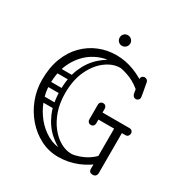

<svg xmlns="http://www.w3.org/2000/svg" viewBox="-192 -1009 1139 1178"><g transform="rotate(30 377.5 -420.5)"><path d="M618 -1Q591 -1 591 -27V-330Q591 -356 618 -356Q646 -356 646 -332V-29Q646 -17 639 -9Q632 -1 618 -1ZM471 -312Q461 -312 453.5 -319.5Q446 -327 446 -337Q446 -348 453.5 -355Q461 -362 471 -362H671Q682 -362 689 -355Q696 -348 696 -337Q696 -327 689 -319.5Q682 -312 671 -312ZM615 -535Q605 -535 598.5 -541.5Q592 -548 590 -556Q582 -604 578 -624.5Q574 -645 573.5 -650Q573 -655 573 -655Q573 -665 580 -672Q587 -679 597 -679Q606 -679 613.5 -673Q621 -667 622 -658Q631 -610 634.5 -589.5Q638 -569 638.5 -564.5Q639 -560 639 -559Q639 -549 631.5 -542Q624 -535 615 -535ZM226 -252Q226 -243 221 -238Q216 -233 209 -233H114Q98 -233 98 -252Q98 -269 115 -269H209Q226 -269 226 -252ZM224 -451Q224 -442 219 -437Q214 -432 207 -432H112Q96 -432 96 -451Q96 -468 113 -468H207Q224 -468 224 -451ZM218 -350Q218 -341 213 -336Q208 -331 201 -331H106Q90 -331 90 -350Q90 -367 107 -367H201Q218 -367 218 -350ZM400 -18Q341 -41 292.5 -84Q244 -127 215.5 -193.5Q187 -260 187 -351Q187 -443 215.5 -509.5Q244 -576 293 -619.5Q342 -663 401 -685L442 -654Q441 -654 439.5 -654Q438 -654 437 -654Q386 -654 336.5 -617.5Q287 -581 254.5 -513.5Q222 -446 222 -351Q222 -282 241 -226.5Q260 -171 292 -130.5Q324 -90 362.5 -68.5Q401 -47 439 -47Q449 -47 461 -49ZM379 10Q312 10 253.5 -20Q195 -50 151 -101Q107 -152 82.5 -216.5Q58 -281 58 -351Q58 -439 84 -506Q110 -573 155.5 -618.5Q201 -664 258.5 -687Q316 -710 379 -710Q444 -710 506 -686Q568 -662 618 -622Q631 -612 631 -598Q631 -584 622 -578Q618 -575 612 -575Q605 -575 597 -580Q589 -585 583 -589Q540 -625 486.5 -642.5Q433 -660 379 -660Q310 -660 249.5 -623.5Q189 -587 151 -518Q113 -449 113 -351Q113 -293 134 -237.5Q155 -182 191.5 -137.5Q228 -93 276 -66.5Q324 -40 379 -40Q439 -40 495 -59Q551 -78 594 -121Q599 -126 605 -133.5Q611 -141 617 -141Q628 -141 635 -135Q644 -129 644 -116Q644 -105 633 -94Q584 -45 517.5 -17.5Q451 10 379 10ZM456 -414Q467 -414 473 -407Q480 -400 480 -388V-339Q480 -328 474 -320Q467 -313 456 -313Q444 -313 437 -320Q431 -328 431 -339V-388Q431 -400 438 -407Q444 -414 456 -414ZM456 -260Q444 -260 438 -267Q431 -274 431 -286V-335Q431 -347 437 -354Q444 -361 456 -361Q467 -361 474 -354Q480 -347 480 -335V-286Q480 -274 473 -267Q467 -260 456 -260ZM378 -776Q362 -776 351.5 -787Q341 -798 341 -814Q341 -829 351.5 -840Q362 -851 378 -851Q394 -851 405 -840Q416 -829 416 -814Q416 -798 405 -787Q394 -776 378 -776Z"/></g></svg>

Font: Nsibidi Libre Uzo
Style: Regular
Weight: 400
Designer: Oluwaseun Badejo
Version: Version 1.021